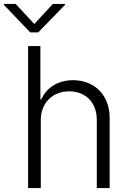

<svg xmlns="http://www.w3.org/2000/svg" viewBox="-59 -964 666 984"><path d="M150 -350C150 -436 211 -496 295 -496C380 -496 437 -438 437 -351V0H503V-360C503 -475 427 -553 315 -553C239 -553 179 -515 153 -455H148V-728H85V0H150ZM-39 -939 96 -798H137L274 -939V-944H212L117 -841L21 -944H-39Z"/></svg>

Font: Wafeq Light
Style: Regular
Weight: 300
Designer: Rasmus Andersson & Azza Alameddine
Foundry: Google & TypeTogether
Version: Version 3.000;January 28, 2025;FontCreator 15.0.0.3014 64-bi